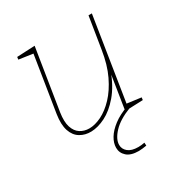

<svg xmlns="http://www.w3.org/2000/svg" viewBox="-173 -651 940 993"><g transform="rotate(-30 297.0 -154.5)"><path d="M208 6Q171 7 142 -10.5Q113 -28 100.5 -65.5Q88 -103 97 -162L151 -502L156 -492L66 -505L68 -520L175 -525L117 -161Q109 -108 119.5 -75.5Q130 -43 153.5 -28Q177 -13 207 -13Q241 -13 280 -32Q319 -51 356.5 -90.5Q394 -130 423 -190.5Q452 -251 465 -335L495 -522H515L436 -22L431 -29L521 -17L519 -2L412 2L447 -220L453 -221Q423 -139 380.5 -89.5Q338 -40 293 -17.5Q248 5 208 6ZM370 216Q323 216 299.5 195Q276 174 276 143Q276 115 293.5 86Q311 57 346 30.5Q381 4 432 -14L439 0Q369 27 333 65.5Q297 104 297 138Q297 163 317.5 180Q338 197 378 197Q386 197 396 196Q406 195 416 193L417 211Q404 213 392.5 214.5Q381 216 370 216Z"/></g></svg>

Font: Bitter Thin Thin
Style: Italic
Weight: 250
Italic angle: -9°
Version: Version 2.002